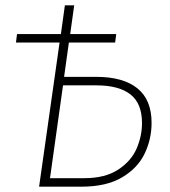

<svg xmlns="http://www.w3.org/2000/svg" viewBox="-20 -702 638 722"><path d="M550 -240Q550 -179 524 -124.5Q498 -70 439 -35Q380 0 286 0H127L204 -542H40L44 -574H209L224 -682H259L244 -574H417L413 -542H239L221 -413H342Q443 -413 496.5 -370Q550 -327 550 -240ZM514 -239Q514 -313 470.5 -347Q427 -381 343 -381H217L168 -32H297Q376 -32 425 -64.5Q474 -97 494 -144Q514 -191 514 -239Z"/></svg>

Font: FiraGO UltraLight
Style: Italic
Weight: 200
Italic angle: -8°
Designer: bBox Type GmbH
Foundry: bBox Type GmbH
Version: Version 1.001